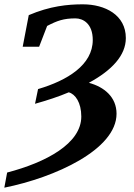

<svg xmlns="http://www.w3.org/2000/svg" viewBox="-42 -707 620 888"><path d="M540 -531C540 -638 444 -687 341 -687C272 -687 189 -679 91 -637L63 -491H139L176 -587C222 -611 252 -622 307 -622C342 -622 387 -598 387 -522C387 -407 270 -335 134 -295L120 -227C177 -243 229 -260 276 -280C306 -272 334 -233 334 -168C334 -43 171 44 -9 91L-22 161C212 114 497 -15 497 -181C497 -258 440 -305 369 -324C476 -382 540 -451 540 -531Z"/></svg>

Font: Veleka
Style: Bold Italic
Weight: 700
Italic angle: -12°
Designer: Stefan Peev, Context Ltd, 2016; SIL International, 1997-2014.
Foundry: Stefan Peev, Context Ltd, 2016
Version: Version 5.000